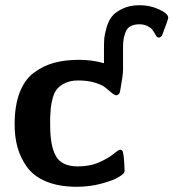

<svg xmlns="http://www.w3.org/2000/svg" viewBox="-20 -704 664 735"><path d="M36 -228Q36 -299 55 -349Q74 -399 109.5 -425.5Q145 -452 187 -463.5Q229 -475 282 -475Q334 -475 378 -462V-517Q378 -539 379 -554.5Q380 -570 387.5 -597Q395 -624 408.5 -641Q422 -658 449.5 -671Q477 -684 515 -684H516Q554 -684 589 -668Q624 -652 624 -636Q624 -630 601 -570Q597 -562 590.5 -560.5Q584 -559 579 -565Q578 -566 573 -575Q568 -584 562.5 -591Q557 -598 544 -604.5Q531 -611 514 -611Q476 -611 463.5 -587Q451 -563 451 -524V-437Q451 -417 441 -362Q439 -349 436.5 -345.5Q434 -342 426 -339Q418 -340 406.5 -349.5Q395 -359 383 -369Q371 -379 343.5 -387.5Q316 -396 279 -396Q251 -396 230.5 -386.5Q210 -377 199 -364Q188 -351 182 -329Q176 -307 174.5 -291.5Q173 -276 172 -253V-226Q172 -144 194.5 -105.5Q217 -67 278 -67Q325 -67 360.5 -83Q396 -99 415 -115Q434 -131 440 -131Q445 -131 448 -127.5Q451 -124 453.5 -105Q456 -86 457 -49L455 -43Q451 -36 431.5 -24.5Q412 -13 368 -1Q324 11 274 11Q206 11 157.5 -9Q109 -29 83.5 -64.5Q58 -100 47 -140Q36 -180 36 -228Z"/></svg>

Font: CMU Sans Serif
Style: Bold
Weight: 700
Version: Version 0.7.0